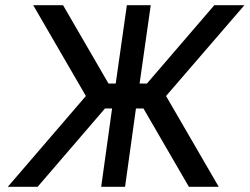

<svg xmlns="http://www.w3.org/2000/svg" viewBox="-20 -720 962 740"><path d="M108 -700 311 -350 10 0H125L426 -350L223 -700ZM922 -700H806L505 -350L708 0H823L620 -350ZM469 -700 426 -398H360L346 -302H412L370 0H462L504 -302H571L584 -398H518L561 -700Z"/></svg>

Font: Unageo
Style: Medium-Italic
Weight: 500
Designer: Richard Sepsi
Foundry: Richard Sepsi
Version: Version 2.000